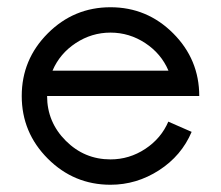

<svg xmlns="http://www.w3.org/2000/svg" viewBox="-20 -500 610 530"><path d="M125 -305H445Q425 -352 381 -381Q337 -410 285 -410Q233 -410 189 -381Q145 -352 125 -305ZM445 -165V-164L509 -136Q481 -70 419 -30Q357 10 285 10Q184 10 112 -62Q40 -134 40 -235Q40 -336 112 -408Q184 -480 285 -480Q386 -480 458 -408Q530 -336 530 -235H110Q110 -163 161.5 -111.5Q213 -60 285 -60Q337 -60 381 -89Q425 -118 445 -165Z"/></svg>

Font: HansKendrickRegular
Style: Regular
Weight: 400
Designer: Alfredo Marco Pradil
Foundry: Hanken Studio
Version: Version 1.000;PS 001.001;hotconv 1.0.56